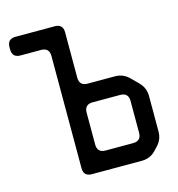

<svg xmlns="http://www.w3.org/2000/svg" viewBox="-107 -802 839 904"><g transform="rotate(-15 312.5 -350.0)"><path d="M281 -122V-277Q281 -317 321 -317H455Q495 -317 495 -277V-122Q495 -82 455 -82H321Q281 -82 281 -122ZM190 -31Q190 9 230 9H473Q514 9 541 -19L557 -36Q585 -64 585 -104V-277Q585 -317 557 -345L522 -380Q494 -408 454 -408H321Q281 -408 281 -448V-669Q281 -709 241 -709H50Q10 -709 10 -669V-658Q10 -618 50 -618H150Q190 -618 190 -578Z"/></g></svg>

Font: WDXL Lubrifont TC
Style: Regular
Weight: 400
Designer: [WDXL Lubrifont] Copyright 2020-2022 (c) NightFurySL2001, Skr-ZERO; [ZCOOL QingKe HuangYou] Copyright 2018-2022 (c) The 
Version: Version 2.001;hotconv 1.1.1;makeotfexe 2.6.0